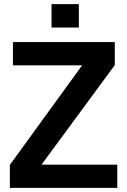

<svg xmlns="http://www.w3.org/2000/svg" viewBox="-20 -915 618 935"><path d="M28 0V-112L380 -597H43V-710H539V-598L182 -113H551V0ZM231 -781V-895H364V-781Z"/></svg>

Font: Geist SemBd
Style: Regular
Weight: 400
Designer: Basement.studio, Andrés Briganti, Mateo Zaragoza
Foundry: Basement.studio, Vercel, Andrés Briganti, Guido Ferreyra, Mateo Zaragoza
Version: Version 1.401